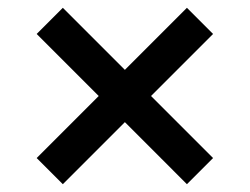

<svg xmlns="http://www.w3.org/2000/svg" viewBox="-20 -596 640 492"><path d="M141 -124 74 -191 233 -350 74 -509 141 -576 300 -417 459 -576 526 -509 367 -350 526 -191 459 -124 300 -283Z"/></svg>

Font: DM Mono Medium
Style: Regular
Weight: 500
Designer: Colophon Foundry
Foundry: Colophon Foundry
Version: Version 1.000; ttfautohint (v1.8.2.53-6de2)